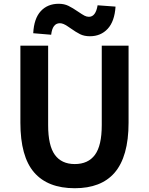

<svg xmlns="http://www.w3.org/2000/svg" viewBox="-20 -983 788 1017"><path d="M88 -333V-741H235V-320Q235 -212 270.5 -163Q306 -114 376 -114Q447 -114 483 -163Q519 -212 519 -320V-741H661V-333Q661 -153 586 -67Q515 14 376 14Q233 14 160.5 -70Q88 -154 88 -333ZM354 -833Q351 -835 338.5 -843.5Q326 -852 316 -856Q306 -860 297 -860Q258 -860 251 -799L156 -807Q160 -885 196 -924Q232 -963 291 -963Q320 -963 342.5 -952Q365 -941 394 -921Q416 -906 427.5 -900Q439 -894 451 -894Q487 -894 497 -955L592 -948Q587 -870 550.5 -830.5Q514 -791 456 -791Q426 -791 404 -802Q382 -813 354 -833Z"/></svg>

Font: Merged Yaku Han JP
Style: Bold
Weight: 700
Designer: Ryoko NISHIZUKA 西塚涼子 (kana, bopomofo & ideographs); Paul D. Hunt (Latin, Greek & Cyrillic); Sandoll Communications 산돌커뮤니
Foundry: Adobe
Version: Version 2.004